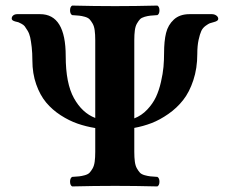

<svg xmlns="http://www.w3.org/2000/svg" viewBox="-20 -667 824 689"><path d="M321.8 -522.9Q321.8 -543.5 319.8 -558.1Q317.9 -572.8 312.3 -582.5Q306.6 -592.3 301.3 -597.9Q295.9 -603.5 284.7 -606.7Q273.4 -609.9 264.4 -610.8Q255.4 -611.8 238.8 -612.8Q231.4 -617.2 231.4 -629.9Q231.4 -642.6 238.8 -647Q318.8 -645 393.1 -645Q464.8 -645 544.9 -647Q552.2 -642.6 552.2 -629.9Q552.2 -617.2 544.9 -612.8Q528.3 -611.8 519.3 -610.8Q510.3 -609.9 499 -606.7Q487.8 -603.5 482.4 -597.9Q477.1 -592.3 471.4 -582.5Q465.8 -572.8 463.9 -558.1Q461.9 -543.5 461.9 -522.9V-242.2Q488.3 -252.4 508.3 -273.7Q528.3 -294.9 539.6 -318.8Q550.8 -342.8 557.6 -372.8Q564.5 -402.8 566.7 -427.2Q568.8 -451.7 568.8 -477.1Q568.8 -519.5 575.9 -548.6Q583 -577.6 604 -596.9Q625 -616.2 660.2 -616.2H740.2Q749.5 -616.2 756.3 -611.3Q763.2 -606.4 763.2 -599.1Q763.2 -591.8 748 -587.9Q737.3 -585 732.9 -583.5Q728.5 -582 718 -574.5Q707.5 -566.9 702.4 -555.9Q697.3 -544.9 692.6 -523.7Q688 -502.4 688 -473.1Q688 -421.9 673.8 -379.2Q659.7 -336.4 637.2 -307.9Q614.7 -279.3 584.2 -258.1Q553.7 -236.8 523.9 -225.3Q494.1 -213.9 461.9 -208V-122.1Q461.9 -101.6 463.9 -86.9Q465.8 -72.3 471.4 -62.5Q477.1 -52.7 482.4 -47.1Q487.8 -41.5 499 -38.3Q510.3 -35.2 519.3 -34.2Q528.3 -33.2 544.9 -32.2Q552.2 -27.8 552.2 -15.1Q552.2 -2.4 544.9 2Q464.8 0 393.1 0Q318.8 0 238.8 2Q231.4 -2.4 231.4 -15.1Q231.4 -27.8 238.8 -32.2Q255.4 -33.2 264.4 -34.2Q273.4 -35.2 284.7 -38.3Q295.9 -41.5 301.3 -47.1Q306.6 -52.7 312.3 -62.5Q317.9 -72.3 319.8 -86.9Q321.8 -101.6 321.8 -122.1V-207.5Q288.6 -212.9 258.3 -223.4Q228 -233.9 197.8 -253.4Q167.5 -272.9 145.5 -299.3Q123.5 -325.7 109.9 -364.5Q96.2 -403.3 96.2 -450.2Q96.2 -476.6 93.8 -497.8Q91.3 -519 88.4 -532.7Q85.4 -546.4 78.9 -557.1Q72.3 -567.9 68.6 -572.8Q64.9 -577.6 56.6 -582Q48.3 -586.4 45.9 -587.2Q43.5 -587.9 35.2 -589.8Q22 -593.3 22 -600.1Q22 -607.4 27.6 -611.8Q33.2 -616.2 42 -616.2H124Q215.8 -616.2 215.8 -465.8Q215.8 -367.7 245.4 -314.7Q274.9 -261.7 321.8 -243.7Z"/></svg>

Font: Linux Libertine G
Style: Bold
Weight: 700
Designer: Philipp H. Poll
Foundry: Philipp H. Poll
Version: Version 5.0.3